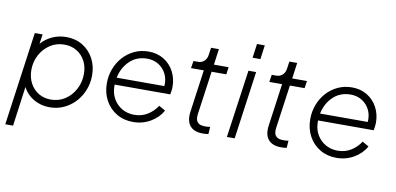

<svg xmlns="http://www.w3.org/2000/svg" viewBox="-83 -1011 3051 1478"><g transform="rotate(10 1442.0 -272.5)"><path d="M18 200 120 -531H181L170 -456Q206 -497 256.5 -520Q307 -543 366 -543Q438 -543 493.5 -509Q549 -475 580 -417Q611 -359 611 -287Q611 -225 589.5 -171Q568 -117 530 -76Q492 -35 441 -11.5Q390 12 331 12Q262 12 206.5 -20Q151 -52 121 -109L79 200ZM329 -48Q392 -48 441 -80.5Q490 -113 518.5 -167.5Q547 -222 547 -287Q547 -344 523 -388.5Q499 -433 457 -458Q415 -483 361 -483Q298 -483 249 -450.5Q200 -418 171.5 -364.5Q143 -311 143 -248Q143 -190 167 -144.5Q191 -99 233 -73.5Q275 -48 329 -48Z M982 12Q910 12 853.5 -21.5Q797 -55 765 -114Q733 -173 733 -247Q733 -307 753.5 -360.5Q774 -414 811 -455Q848 -496 898.5 -519.5Q949 -543 1008 -543Q1077 -543 1128.5 -511Q1180 -479 1208 -425.5Q1236 -372 1236 -308Q1236 -293 1233.5 -276Q1231 -259 1229 -247H794Q794 -242 794 -237Q794 -180 819 -136.5Q844 -93 886.5 -68.5Q929 -44 982 -44Q1040 -44 1085.5 -72Q1131 -100 1161 -146L1211 -117Q1180 -60 1118.5 -24Q1057 12 982 12ZM1008 -487Q926 -487 871.5 -435Q817 -383 800 -302H1173Q1177 -355 1156.5 -396.5Q1136 -438 1097 -462.5Q1058 -487 1008 -487Z M1526 6Q1458 6 1426.5 -32.5Q1395 -71 1405 -143L1451 -474H1351L1360 -531H1395Q1425 -531 1444.5 -549.5Q1464 -568 1468 -600L1476 -655H1537L1520 -531H1635L1627 -474H1512L1465 -139Q1461 -116 1464.5 -96Q1468 -76 1484 -63.5Q1500 -51 1535 -51Q1544 -51 1555.5 -51.5Q1567 -52 1575 -54L1571 2Q1560 5 1546 5.5Q1532 6 1526 6Z M1804 -635 1819 -745H1880L1865 -635ZM1715 0 1790 -531H1850L1776 0Z M2138 6Q2070 6 2038.5 -32.5Q2007 -71 2017 -143L2063 -474H1963L1972 -531H2007Q2037 -531 2056.5 -549.5Q2076 -568 2080 -600L2088 -655H2149L2132 -531H2247L2239 -474H2124L2077 -139Q2073 -116 2076.5 -96Q2080 -76 2096 -63.5Q2112 -51 2147 -51Q2156 -51 2167.5 -51.5Q2179 -52 2187 -54L2183 2Q2172 5 2158 5.5Q2144 6 2138 6Z M2572 12Q2500 12 2443.5 -21.5Q2387 -55 2355 -114Q2323 -173 2323 -247Q2323 -307 2343.5 -360.5Q2364 -414 2401 -455Q2438 -496 2488.5 -519.5Q2539 -543 2598 -543Q2667 -543 2718.5 -511Q2770 -479 2798 -425.5Q2826 -372 2826 -308Q2826 -293 2823.5 -276Q2821 -259 2819 -247H2384Q2384 -242 2384 -237Q2384 -180 2409 -136.5Q2434 -93 2476.5 -68.5Q2519 -44 2572 -44Q2630 -44 2675.5 -72Q2721 -100 2751 -146L2801 -117Q2770 -60 2708.5 -24Q2647 12 2572 12ZM2598 -487Q2516 -487 2461.5 -435Q2407 -383 2390 -302H2763Q2767 -355 2746.5 -396.5Q2726 -438 2687 -462.5Q2648 -487 2598 -487Z"/></g></svg>

Font: Plus Jakarta Sans Light
Style: Italic
Weight: 300
Italic angle: -8°
Designer: Gumpita Rahayu
Foundry: Tokotype
Version: Version 2.071; ttfautohint (v1.8.4.7-5d5b);gftools[0.9.29]